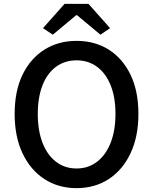

<svg xmlns="http://www.w3.org/2000/svg" viewBox="-20 -962 794 996"><path d="M377 14Q283 14 210.5 -33Q138 -80 97 -166.5Q56 -253 56 -371Q56 -490 97 -574.5Q138 -659 210.5 -704.5Q283 -750 377 -750Q472 -750 544 -704.5Q616 -659 657 -574.5Q698 -490 698 -371Q698 -253 657 -166.5Q616 -80 544 -33Q472 14 377 14ZM377 -88Q438 -88 483.5 -123Q529 -158 554 -221.5Q579 -285 579 -371Q579 -457 554 -519.5Q529 -582 483.5 -615.5Q438 -649 377 -649Q316 -649 270.5 -615.5Q225 -582 200.5 -519.5Q176 -457 176 -371Q176 -285 200.5 -221.5Q225 -158 270.5 -123Q316 -88 377 -88ZM254 -782 203 -816 315 -942H439L551 -816L501 -782L380 -883H375Z"/></svg>

Font: Noto Sans SC Medium
Style: Regular
Weight: 500
Designer: Ryoko NISHIZUKA  (kana, bopomofo & ideographs); Paul D. Hunt (Latin, Greek & Cyrillic); Sandoll Communications , Soo-you
Foundry: Adobe
Version: Version 2.004-H2;hotconv 1.0.118;makeotfexe 2.5.65603